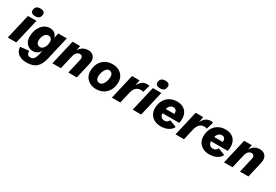

<svg xmlns="http://www.w3.org/2000/svg" viewBox="70 -1921 4803 3336"><g transform="rotate(30 2471.0 -253.0)"><path d="M287 -500 171 0H1L117 -500ZM225 -558Q181 -558 156.5 -576Q132 -594 137 -634Q142 -681 168.5 -701Q195 -721 241 -721Q287 -721 311 -702.5Q335 -684 330 -646Q326 -597 299 -577.5Q272 -558 225 -558Z M493 215Q434 215 382.5 195Q331 175 299.5 134.5Q268 94 267 32L438 14Q439 56 455 80.5Q471 105 514 105Q538 105 557.5 94Q577 83 592 57.5Q607 32 617 -10L654 -170H662Q646 -94 601.5 -53.5Q557 -13 492 -13Q444 -13 405 -36.5Q366 -60 343.5 -104Q321 -148 321 -209Q321 -269 338 -323Q355 -377 386.5 -419Q418 -461 462.5 -485.5Q507 -510 562 -510Q599 -510 632.5 -493Q666 -476 686.5 -440.5Q707 -405 706 -350L686 -325L726 -500H896L786 -24Q758 96 690.5 155.5Q623 215 493 215ZM568 -136Q600 -136 624 -159.5Q648 -183 661 -220Q674 -257 674 -297Q674 -324 665 -343.5Q656 -363 639 -374Q622 -385 599 -385Q565 -385 540 -361.5Q515 -338 502 -302Q489 -266 489 -229Q489 -189 508.5 -162.5Q528 -136 568 -136Z M896 0 1012 -500H1163L1137 -341L1129 -355Q1150 -430 1201.5 -470Q1253 -510 1323 -510Q1375 -510 1410.5 -486.5Q1446 -463 1459.5 -420Q1473 -377 1459 -316L1386 0H1216L1284 -295Q1293 -335 1278 -357.5Q1263 -380 1229 -380Q1203 -380 1183.5 -366.5Q1164 -353 1150.5 -328.5Q1137 -304 1129 -270L1066 0Z M1774 10Q1700 10 1645.5 -20Q1591 -50 1562 -101Q1533 -152 1533 -216Q1533 -297 1566 -364Q1599 -431 1662 -470.5Q1725 -510 1814 -510Q1889 -510 1943 -480.5Q1997 -451 2026 -400Q2055 -349 2055 -284Q2055 -204 2022 -137Q1989 -70 1926.5 -30Q1864 10 1774 10ZM1777 -110Q1810 -110 1835.5 -139Q1861 -168 1875 -211.5Q1889 -255 1889 -298Q1889 -340 1869 -365Q1849 -390 1811 -390Q1778 -390 1753 -361Q1728 -332 1713.5 -289Q1699 -246 1699 -202Q1699 -174 1708 -153.5Q1717 -133 1734.5 -121.5Q1752 -110 1777 -110Z M2089 0 2205 -500H2356L2324 -318L2317 -335Q2340 -414 2387.5 -462Q2435 -510 2505 -510Q2522 -510 2533 -507.5Q2544 -505 2552 -501L2510 -358Q2500 -363 2487 -365.5Q2474 -368 2453 -368Q2424 -368 2396 -354.5Q2368 -341 2346 -311Q2324 -281 2312 -231L2259 0Z M2793 -500 2677 0H2507L2623 -500ZM2731 -558Q2687 -558 2662.5 -576Q2638 -594 2643 -634Q2648 -681 2674.5 -701Q2701 -721 2747 -721Q2793 -721 2817 -702.5Q2841 -684 2836 -646Q2832 -597 2805 -577.5Q2778 -558 2731 -558Z M3070 9Q2998 9 2943.5 -19Q2889 -47 2858.5 -97.5Q2828 -148 2828 -216Q2828 -301 2862 -367Q2896 -433 2959 -471Q3022 -509 3108 -509Q3179 -509 3229 -482Q3279 -455 3305.5 -405.5Q3332 -356 3332 -288Q3332 -264 3329.5 -243Q3327 -222 3322 -205H2938L2939 -297H3211L3165 -271Q3168 -283 3169.5 -293.5Q3171 -304 3171 -315Q3171 -340 3162.5 -357Q3154 -374 3138.5 -382.5Q3123 -391 3103 -391Q3069 -391 3046 -374Q3023 -357 3010 -329.5Q2997 -302 2991.5 -269.5Q2986 -237 2986 -207Q2986 -176 2997.5 -154Q3009 -132 3029.5 -120.5Q3050 -109 3077 -109Q3112 -109 3133 -125.5Q3154 -142 3165 -167L3305 -112Q3279 -55 3216 -23Q3153 9 3070 9Z M3366 0 3482 -500H3633L3601 -318L3594 -335Q3617 -414 3664.5 -462Q3712 -510 3782 -510Q3799 -510 3810 -507.5Q3821 -505 3829 -501L3787 -358Q3777 -363 3764 -365.5Q3751 -368 3730 -368Q3701 -368 3673 -354.5Q3645 -341 3623 -311Q3601 -281 3589 -231L3536 0Z M4043 9Q3971 9 3916.5 -19Q3862 -47 3831.5 -97.5Q3801 -148 3801 -216Q3801 -301 3835 -367Q3869 -433 3932 -471Q3995 -509 4081 -509Q4152 -509 4202 -482Q4252 -455 4278.5 -405.5Q4305 -356 4305 -288Q4305 -264 4302.5 -243Q4300 -222 4295 -205H3911L3912 -297H4184L4138 -271Q4141 -283 4142.5 -293.5Q4144 -304 4144 -315Q4144 -340 4135.5 -357Q4127 -374 4111.5 -382.5Q4096 -391 4076 -391Q4042 -391 4019 -374Q3996 -357 3983 -329.5Q3970 -302 3964.5 -269.5Q3959 -237 3959 -207Q3959 -176 3970.5 -154Q3982 -132 4002.5 -120.5Q4023 -109 4050 -109Q4085 -109 4106 -125.5Q4127 -142 4138 -167L4278 -112Q4252 -55 4189 -23Q4126 9 4043 9Z M4339 0 4455 -500H4606L4580 -341L4572 -355Q4593 -430 4644.5 -470Q4696 -510 4766 -510Q4818 -510 4853.5 -486.5Q4889 -463 4902.5 -420Q4916 -377 4902 -316L4829 0H4659L4727 -295Q4736 -335 4721 -357.5Q4706 -380 4672 -380Q4646 -380 4626.5 -366.5Q4607 -353 4593.5 -328.5Q4580 -304 4572 -270L4509 0Z"/></g></svg>

Font: Kantumruy Pro
Style: Bold Italic
Weight: 700
Italic angle: -13°
Version: Version 1.002